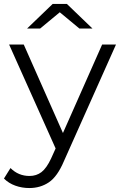

<svg xmlns="http://www.w3.org/2000/svg" viewBox="-45 -751 607 970"><path d="M103 199Q66 199 32.5 187Q-1 175 -25 151L8 98Q48 138 104 138Q139 138 164.5 118.5Q190 99 213 50L236 -1L1 -526H75L273 -79L471 -526H541L278 63Q245 141 202 170Q159 199 103 199ZM92 -607 221 -731H293L422 -607H356L257 -689L158 -607Z"/></svg>

Font: Montserrat
Style: Regular
Weight: 400
Designer: Julieta Ulanovsky
Foundry: Julieta Ulanovsky
Version: Version 9.000; ttfautohint (v1.8.4.7-5d5b)